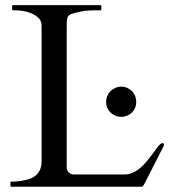

<svg xmlns="http://www.w3.org/2000/svg" viewBox="-20 -708 645 728"><path d="M19.5 -3.9V-15.6Q19.5 -16.6 20 -18.1Q20.5 -19.5 23.4 -19.5H35.2Q36.6 -19.5 44.7 -20.3Q52.7 -21 63.2 -22.7Q73.7 -24.4 85 -27.3Q96.2 -30.3 104 -34.7Q121.1 -44.4 129.4 -59.8Q137.7 -75.2 137.7 -94.2V-610.8Q137.7 -628.4 126.2 -639.6Q114.7 -650.9 98.9 -657.5Q83 -664.1 66.7 -666.5Q50.3 -668.9 40.5 -668.9H29.8Q27.3 -668.9 26.6 -670.7Q25.9 -672.4 25.9 -672.9V-684.6Q25.9 -685.5 26.6 -687Q27.3 -688.5 29.8 -688.5H360.4Q362.8 -688.5 363.5 -687Q364.3 -685.5 364.3 -684.6V-672.9Q364.3 -671.9 363.5 -670.4Q362.8 -668.9 360.4 -668.9H339.4Q312 -668.9 288.6 -664.6Q265.1 -660.2 250.5 -654.8Q239.3 -650.9 236.1 -641.8Q232.9 -632.8 232.9 -610.8V-69.3Q233.9 -61 241.7 -53.7Q249.5 -46.4 259.3 -46.4H452.1Q469.2 -46.4 484.6 -53.7Q500 -61 513.2 -72.5Q526.4 -84 537.6 -97.7Q548.8 -111.3 558.1 -124Q567.4 -136.7 574.7 -146.7Q582 -156.7 587.4 -161.1Q589.8 -162.6 592 -164.1Q594.2 -165.5 596.7 -165.5Q601.6 -165.5 601.6 -159.2Q601.6 -156.2 600.1 -153.3L526.4 -8.8Q524.4 -4.9 522 -2.4Q519.5 0 516.1 0H23.4Q21 0 20.3 -1.5Q19.5 -2.9 19.5 -3.9ZM439.5 -265.1Q427.7 -265.1 417.2 -269.5Q406.7 -273.9 398.9 -281.5Q391.1 -289.1 386.7 -299.3Q382.3 -309.6 382.3 -321.3Q382.3 -333.5 386.7 -344Q391.1 -354.5 398.9 -362.3Q406.7 -370.1 417.2 -374.8Q427.7 -379.4 439.5 -379.4Q451.7 -379.4 462.2 -374.8Q472.7 -370.1 480.5 -362.3Q488.3 -354.5 492.4 -344Q496.6 -333.5 496.6 -321.3Q496.6 -309.6 492.4 -299.3Q488.3 -289.1 480.5 -281.5Q472.7 -273.9 462.2 -269.5Q451.7 -265.1 439.5 -265.1Z"/></svg>

Font: Kurinto Book Core
Style: Regular
Weight: 400
Designer: Kurinto was developed by Clint Goss from a range of fonts that are compatible with the SIL Open Font License Version 1.1
Foundry: Clinton F. Goss
Version: Version 2.196; July 25, 2020